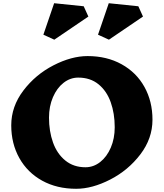

<svg xmlns="http://www.w3.org/2000/svg" viewBox="-20 -1155 1019 1195"><path d="M929 -410Q929 -293 853.5 -194Q778 -95 666 -37.5Q554 20 454 20Q334 20 242.5 -30.5Q151 -81 100.5 -171Q50 -261 50 -375Q50 -492 125.5 -591.5Q201 -691 313 -748.5Q425 -806 525 -806Q645 -806 737 -755Q829 -704 879 -614Q929 -524 929 -410ZM285 -423Q285 -338 310 -268Q335 -198 386.5 -156Q438 -114 512 -114Q562 -114 603.5 -146.5Q645 -179 669.5 -236Q694 -293 694 -363Q694 -449 669 -519Q644 -589 593 -630.5Q542 -672 467 -672Q417 -672 375.5 -639.5Q334 -607 309.5 -550Q285 -493 285 -423ZM530 -1052 318 -908 250 -939 317 -1135 501 -1116ZM870 -1052 658 -908 590 -939 657 -1135 841 -1116Z"/></svg>

Font: Inknut Antiqua Black
Style: Regular
Weight: 900
Designer: Claus Eggers Sørensen
Foundry: Claus Eggers Sørensen
Version: Version 1.003; ttfautohint (v1.8.2) -l 8 -r 50 -G 200 -x 14 